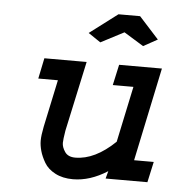

<svg xmlns="http://www.w3.org/2000/svg" viewBox="-49 -683 684 742"><g transform="rotate(5 293.0 -312.0)"><path d="M110.4 -442.4H274.4L215.8 -170.9Q210 -135.7 210 -123Q210 -106.4 222.2 -88.4Q234.4 -70.3 262.7 -70.3Q338.9 -70.3 417 -145.5L462.9 -362.3H382.8L400.4 -442.4H566.4L490.2 -80.1H566.4L548.8 0H386.7L394.5 -29.3Q327.1 13.7 260.7 13.7Q220.7 13.7 191.9 -1.5Q163.1 -16.6 149.4 -40Q135.7 -63.5 129.9 -84.5Q124 -105.5 124 -124Q124 -144.5 130.9 -178.7L169.9 -362.3H93.8ZM380.9 -636.7H464.8L541 -552.7L486.3 -522.5L410.2 -569.3L320.3 -522.5L272.5 -554.7Z"/></g></svg>

Font: Thabit-Bold-Oblique
Style: Bold Oblique
Weight: 700
Designer: Regenerated by Nadim Shaikli
Foundry: MAK Alagha
Version: 0.01